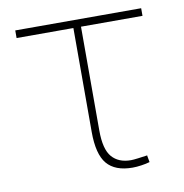

<svg xmlns="http://www.w3.org/2000/svg" viewBox="-66 -591 637 665"><g transform="rotate(-10 252.5 -258.5)"><path d="M348.6 10.3Q287.1 10.3 258.5 -23.7Q230 -57.6 230 -136.2V-501.5H30.3V-528.3H473.1V-501.5H256.8V-136.2Q256.8 -70.3 280.3 -43.2Q303.7 -16.1 347.2 -16.1Q355.5 -16.1 372.6 -18.3Q389.6 -20.5 401.4 -22.2Q413.1 -23.9 404.8 -22.9L409.2 1.5Q396.5 5.4 379.4 7.8Q362.3 10.3 348.6 10.3Z"/></g></svg>

Font: Roboto Slab LO Thin
Style: Regular
Weight: 250
Designer: Google
Version: Version 2.00;September 28, 2018;FontCreator 11.5.0.2427 64-b